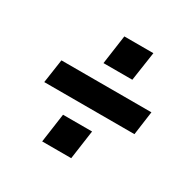

<svg xmlns="http://www.w3.org/2000/svg" viewBox="-130 -756 810 813"><g transform="rotate(30 274.5 -349.5)"><path d="M337 -212 317 -70H175L195 -212ZM396 -629 375 -487H234L254 -629ZM74 -408H514L498 -292H57Z"/></g></svg>

Font: Pathway Extreme SemiCondensed ExtraBold
Style: Italic
Weight: 800
Width: 4
Italic angle: -8°
Version: Version 1.001;gftools[0.9.26]